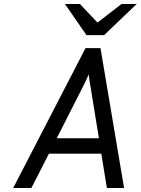

<svg xmlns="http://www.w3.org/2000/svg" viewBox="-20 -941 704 961"><path d="M46 0 408 -700H483L601 0H515L487 -172H225L137 0ZM264 -249H475L433 -508Q431.5 -516 429.5 -528Q427.5 -540 426 -551.5Q424.5 -563 424 -569Q421.5 -563 416.5 -551.8Q411.5 -540.5 406 -528.8Q400.5 -517 396 -509ZM413 -765 305 -921H380L468 -828L588 -921H664L501 -765Z"/></svg>

Font: Overpass
Style: Italic
Weight: 400
Italic angle: -10°
Designer: Delve Withrington, Dave Bailey, Thomas Jockin
Foundry: Delve Fonts LLC
Version: Version 4.000